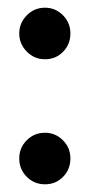

<svg xmlns="http://www.w3.org/2000/svg" viewBox="-20 -488 233 499"><path d="M97 -334Q125 -334 144 -353.5Q163 -373 163 -401Q163 -429 143.5 -448.5Q124 -468 97 -468Q69 -468 49.5 -448Q30 -428 30 -401Q30 -374 49.5 -354Q69 -334 97 -334ZM97 -9Q125 -9 144 -28.5Q163 -48 163 -76Q163 -104 143.5 -123.5Q124 -143 97 -143Q69 -143 49.5 -123.5Q30 -104 30 -76Q30 -48 49.5 -28.5Q69 -9 97 -9Z"/></svg>

Font: Catamaran Thin SemiBold
Style: Regular
Weight: 600
Version: Version 2.000